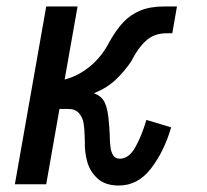

<svg xmlns="http://www.w3.org/2000/svg" viewBox="-20 -570 640 594"><path d="M242.5 -130.5Q242 -135 242 -146.5Q241.5 -172 238.5 -189.5Q235.5 -207 224.2 -220Q213 -233 190.5 -233H164L123 0H26L123 -550H220L180 -324Q221.5 -334.5 258.2 -364.5Q295 -394.5 318.5 -440.5Q339.5 -478 361.8 -501.5Q384 -525 414.5 -537.5Q445 -550 487.5 -550H527.5L513 -467H494Q457 -467 431.5 -443.8Q406 -420.5 386.5 -381Q366.5 -351 339.5 -324.8Q312.5 -298.5 270.5 -281.5Q294.5 -273 304.2 -252.5Q314 -232 317 -189.5Q318.5 -178 319.5 -151.5Q320 -127.5 322 -113.2Q324 -99 330.5 -89Q337 -79 350.5 -79Q378 -79 397.5 -112.5Q417 -146 433 -199L509.5 -176Q487.5 -101 447 -48.5Q406.5 4 347.5 4Q305.5 4 281.8 -17.8Q258 -39.5 249.8 -70Q241.5 -100.5 242.5 -130.5Z"/></svg>

Font: JuliaMono MediumItalic
Style: Regular
Weight: 500
Italic angle: -9°
Monospace: yes
Designer: cormullion
Foundry: corm
Version: Version 0.049; ttfautohint (v1.8.4)